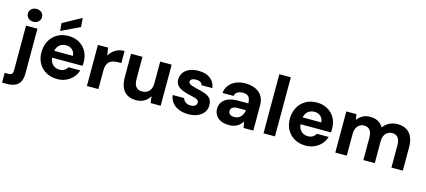

<svg xmlns="http://www.w3.org/2000/svg" viewBox="-97 -1401 5020 2260"><g transform="rotate(15 2412.5 -270.5)"><path d="M-29 220V101H11Q43 101 56.5 88.5Q70 76 70 47V-501H209V46Q209 109 187.5 147.5Q166 186 126 203Q86 220 32 220ZM140 -567Q102 -567 78 -589.5Q54 -612 54 -645Q54 -679 78 -701Q102 -723 140 -723Q178 -723 202 -701Q226 -679 226 -645Q226 -612 202 -589.5Q178 -567 140 -567Z M586 12Q509 12 450.5 -20.5Q392 -53 359 -111Q326 -169 326 -245Q326 -323 358.5 -383.5Q391 -444 449.5 -478.5Q508 -513 586 -513Q661 -513 717.5 -480.5Q774 -448 805.5 -392Q837 -336 837 -264Q837 -254 837 -241.5Q837 -229 835 -216H425V-300H695Q693 -345 662.5 -372.5Q632 -400 586 -400Q552 -400 524 -384.5Q496 -369 480 -338Q464 -307 464 -260V-230Q464 -192 479 -163Q494 -134 521.5 -118Q549 -102 584 -102Q620 -102 643.5 -117.5Q667 -133 680 -157H823Q809 -109 775.5 -71Q742 -33 693.5 -10.5Q645 12 586 12ZM474 -544 466 -638 691 -761 700 -653Z M946 0V-501H1070L1084 -408Q1103 -440 1129.5 -463.5Q1156 -487 1191 -500Q1226 -513 1268 -513V-365H1224Q1194 -365 1168.5 -358Q1143 -351 1124.5 -335.5Q1106 -320 1096 -293Q1086 -266 1086 -226V0Z M1544 12Q1482 12 1438.5 -14Q1395 -40 1372.5 -90.5Q1350 -141 1350 -215V-501H1489V-228Q1489 -169 1513.5 -137.5Q1538 -106 1591 -106Q1624 -106 1650 -121.5Q1676 -137 1690.5 -166Q1705 -195 1705 -237V-501H1845V0H1722L1712 -82Q1689 -39 1646 -13.5Q1603 12 1544 12Z M2184 12Q2115 12 2064 -10Q2013 -32 1983.5 -71Q1954 -110 1949 -159H2088Q2093 -141 2105 -126.5Q2117 -112 2136.5 -103Q2156 -94 2182 -94Q2208 -94 2224.5 -101.5Q2241 -109 2249 -121Q2257 -133 2257 -146Q2257 -166 2245 -176.5Q2233 -187 2210.5 -194Q2188 -201 2156 -208Q2121 -215 2087 -225.5Q2053 -236 2025 -251.5Q1997 -267 1980.5 -292Q1964 -317 1964 -354Q1964 -399 1988.5 -435Q2013 -471 2059 -492Q2105 -513 2170 -513Q2262 -513 2315.5 -471.5Q2369 -430 2379 -358H2247Q2242 -381 2222 -393Q2202 -405 2170 -405Q2135 -405 2117 -393Q2099 -381 2099 -362Q2099 -349 2111.5 -338.5Q2124 -328 2147 -320.5Q2170 -313 2201 -306Q2259 -294 2302.5 -279Q2346 -264 2371.5 -235.5Q2397 -207 2397 -153Q2398 -106 2372 -68.5Q2346 -31 2298 -9.5Q2250 12 2184 12Z M2680 12Q2617 12 2576 -8.5Q2535 -29 2515 -63Q2495 -97 2495 -139Q2495 -184 2518.5 -219Q2542 -254 2589.5 -274Q2637 -294 2710 -294H2834Q2834 -329 2824.5 -352.5Q2815 -376 2794.5 -387.5Q2774 -399 2740 -399Q2703 -399 2676.5 -383Q2650 -367 2644 -334H2509Q2514 -388 2544.5 -428Q2575 -468 2626 -490.5Q2677 -513 2741 -513Q2812 -513 2864.5 -489Q2917 -465 2945.5 -420Q2974 -375 2974 -309V0H2856L2840 -76Q2830 -56 2814.5 -40.5Q2799 -25 2779 -13Q2759 -1 2734.5 5.5Q2710 12 2680 12ZM2714 -96Q2740 -96 2759.5 -104.5Q2779 -113 2793.5 -128.5Q2808 -144 2816.5 -164.5Q2825 -185 2828 -208V-209H2726Q2698 -209 2679 -201.5Q2660 -194 2651.5 -181Q2643 -168 2643 -151Q2643 -133 2652 -120.5Q2661 -108 2677 -102Q2693 -96 2714 -96Z M3098 0V-720H3238V0Z M3613 12Q3536 12 3477.5 -20.5Q3419 -53 3386 -111Q3353 -169 3353 -245Q3353 -323 3385.5 -383.5Q3418 -444 3476.5 -478.5Q3535 -513 3613 -513Q3688 -513 3744.5 -480.5Q3801 -448 3832.5 -392Q3864 -336 3864 -264Q3864 -254 3864 -241.5Q3864 -229 3862 -216H3452V-300H3722Q3720 -345 3689.5 -372.5Q3659 -400 3613 -400Q3579 -400 3551 -384.5Q3523 -369 3507 -338Q3491 -307 3491 -260V-230Q3491 -192 3506 -163Q3521 -134 3548.5 -118Q3576 -102 3611 -102Q3647 -102 3670.5 -117.5Q3694 -133 3707 -157H3850Q3836 -109 3802.5 -71Q3769 -33 3720.5 -10.5Q3672 12 3613 12Z M3973 0V-501H4096L4108 -434Q4132 -470 4171.5 -491.5Q4211 -513 4263 -513Q4300 -513 4330.5 -503Q4361 -493 4384 -474Q4407 -455 4423 -427Q4451 -467 4496.5 -490Q4542 -513 4595 -513Q4661 -513 4705.5 -486.5Q4750 -460 4773 -409Q4796 -358 4796 -285V0H4657V-272Q4657 -331 4633.5 -363Q4610 -395 4562 -395Q4530 -395 4505.5 -379Q4481 -363 4467.5 -334Q4454 -305 4454 -263V0H4315V-272Q4315 -331 4292 -363Q4269 -395 4218 -395Q4188 -395 4164 -379Q4140 -363 4126.5 -334Q4113 -305 4113 -263V0Z"/></g></svg>

Font: DM Sans 18pt ExtraBold
Style: Regular
Weight: 800
Designer: Colophon Foundry, Jonny Pinhorn
Foundry: Colophon Foundry
Version: Version 4.004;gftools[0.9.30]